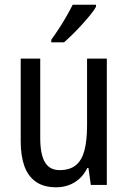

<svg xmlns="http://www.w3.org/2000/svg" viewBox="-20 -786 545 816"><path d="M434 -537V0H366L356 -72H351Q338 -45 317.5 -26.5Q297 -8 272 1Q247 10 219 10Q166 10 132.5 -13.5Q99 -37 83.5 -80.5Q68 -124 68 -186V-537H151V-199Q151 -130 171 -96.5Q191 -63 233 -63Q277 -63 302.5 -84Q328 -105 339 -147Q350 -189 350 -253V-537ZM388 -757Q379 -741 362.5 -721Q346 -701 326.5 -679.5Q307 -658 287.5 -639Q268 -620 252 -606H198V-617Q216 -642 232.5 -667.5Q249 -693 263.5 -718.5Q278 -744 289 -766H388Z"/></svg>

Font: Noto Sans Arabic Condensed
Style: Regular
Weight: 400
Width: 3
Designer: Monotype Design Team, Nadine Chahine, Nizar Qandah and Khaled Hosny
Foundry: Monotype Imaging Inc.
Version: Version 2.012